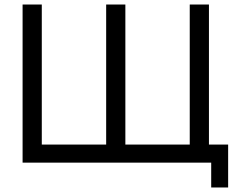

<svg xmlns="http://www.w3.org/2000/svg" viewBox="-20 -720 1070 850"><path d="M820 -80V-700H905V-80H990V110H915V0H80V-700H165V-80H450V-700H535V-80Z"/></svg>

Font: Von Book
Style: Regular
Weight: 400
Version: Version 4.000; ttfautohint (v1.8.4.7-5d5b)